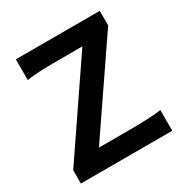

<svg xmlns="http://www.w3.org/2000/svg" viewBox="-165 -845 939 977"><g transform="rotate(-30 305.0 -356.5)"><path d="M554.2 -627.4 202.6 -112.3H356.4Q428.2 -112.3 483.9 -114.5Q539.6 -116.7 568.8 -122.1V0H31.7V-78.1L387.2 -600.6H273.4Q233.9 -600.6 201.7 -600.3Q169.4 -600.1 143.6 -598.9Q117.7 -597.7 97.4 -595.7Q77.1 -593.8 61 -590.8V-712.9H554.2Z"/></g></svg>

Font: Andika New Basic
Style: Bold
Weight: 700
Designer: Victor Gaultney, Annie Olsen, Pablo Ugerman
Foundry: SIL International
Version: Version 5.500; ttfautohint (v1.8.3)